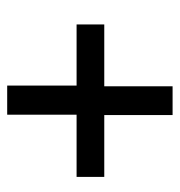

<svg xmlns="http://www.w3.org/2000/svg" viewBox="-3 -596 500 534"><g transform="rotate(90 247.0 -329.0)"><path d="M218 -99V-292H48V-369H220V-559H300V-369H472V-292H299V-99Z"/></g></svg>

Font: Source Sans 3 Semibold
Style: Italic
Weight: 600
Italic angle: -11°
Designer: Paul D. Hunt
Foundry: Adobe
Version: Version 3.052;hotconv 1.1.0;makeotfexe 2.6.0